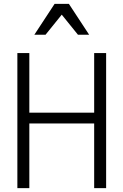

<svg xmlns="http://www.w3.org/2000/svg" viewBox="-20 -975 640 995"><path d="M70 0H132V-335H468V0H530V-700H468V-391H132V-700H70ZM158 -795H216L300 -899L384 -795H442L337 -955H263Z"/></svg>

Font: CommitMonoV142 ExtLt
Style: Regular
Weight: 200
Monospace: yes
Designer: Eigil Nikolajsen
Foundry: Eigil Nikolajsen
Version: Version 1.142